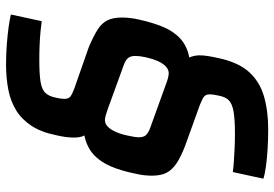

<svg xmlns="http://www.w3.org/2000/svg" viewBox="-156 -580 907 635"><g transform="rotate(90 297.5 -262.5)"><path d="M193 171Q159 171 127 168.5Q95 166 69.5 162.5Q44 159 28 155L50 53Q64 55 84.5 57Q105 59 129.5 60Q154 61 178 61Q224 61 250 57Q276 53 287.5 40.5Q299 28 303 6Q305 -2 306 -9Q307 -16 307 -22Q307 -36 299 -42Q291 -48 272 -55L135 -103Q100 -118 78.5 -131.5Q57 -145 47.5 -163.5Q38 -182 38 -213Q38 -224 39.5 -238.5Q41 -253 45 -270Q55 -315 69.5 -349.5Q84 -384 108.5 -406Q133 -428 170 -435Q167 -442 165 -451Q163 -460 163 -469Q163 -482 165.5 -497.5Q168 -513 172 -531Q186 -597 218 -632.5Q250 -668 298.5 -682Q347 -696 407 -696Q441 -696 473 -694Q505 -692 530.5 -688.5Q556 -685 571 -680L549 -579Q535 -581 513.5 -582.5Q492 -584 468 -585Q444 -586 421 -586Q375 -586 349 -581.5Q323 -577 311.5 -565.5Q300 -554 296 -531Q294 -522 293 -515Q292 -508 292 -503Q292 -494 295.5 -488.5Q299 -483 307 -479Q315 -475 327 -470L463 -421Q499 -407 520 -393Q541 -379 551 -360.5Q561 -342 561 -311Q561 -299 559.5 -285.5Q558 -272 554 -255Q545 -210 530 -175Q515 -140 490.5 -118Q466 -96 428 -88Q432 -81 433.5 -72Q435 -63 435 -53Q435 -40 433 -25.5Q431 -11 427 6Q417 55 396 87Q375 119 345 137.5Q315 156 276.5 163.5Q238 171 193 171ZM377 -156Q389 -156 398.5 -165Q408 -174 416 -191.5Q424 -209 429 -234Q431 -244 432.5 -252.5Q434 -261 434 -268Q434 -284 427 -291.5Q420 -299 405 -305L261 -357Q248 -362 238.5 -364.5Q229 -367 222 -367Q211 -367 201 -358.5Q191 -350 183 -333Q175 -316 169 -289Q167 -280 166 -271.5Q165 -263 165 -256Q165 -241 172 -232.5Q179 -224 196 -218L339 -166Q350 -162 360.5 -159Q371 -156 377 -156Z"/></g></svg>

Font: Saira SemiCondensed SemiBold
Style: Italic
Weight: 600
Width: 4
Italic angle: -12°
Designer: Hector Gatti with collaboration of the Omnibus-Type team
Foundry: Omnibus-Type
Version: Version 1.101